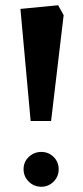

<svg xmlns="http://www.w3.org/2000/svg" viewBox="-20 -709 316 733"><path d="M97 -247 58 -675 202 -689 223 -651 175 -247ZM138 4Q110 4 90 -15.5Q70 -35 70 -63Q70 -91 90 -110Q110 -129 138 -129Q165 -129 184.5 -110Q204 -91 204 -63Q204 -35 184.5 -15.5Q165 4 138 4Z"/></svg>

Font: Kreon Light
Style: Bold
Weight: 700
Version: Version 2.002